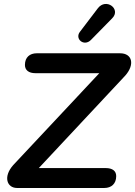

<svg xmlns="http://www.w3.org/2000/svg" viewBox="-20 -935 672 955"><path d="M65 0H499C534 0 558 -21 558 -59C558 -85 539 -99 506 -99H173L603 -559C651 -613 639 -670 577 -670H163C128 -670 104 -650 104 -612C104 -586 123 -571 156 -571H474L45 -113C-5 -56 14 0 65 0ZM432 -736 538 -844C584 -890 507 -948 466 -893L377 -776C351 -741 398 -702 432 -736Z"/></svg>

Font: SN Pro Semibold
Style: Italic
Weight: 600
Italic angle: -9°
Designer: Tobias Whetton
Foundry: Supernotes
Version: Version 1.001;Glyphs 3.2 (3249)